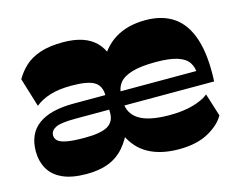

<svg xmlns="http://www.w3.org/2000/svg" viewBox="-85 -696 1044 837"><g transform="rotate(-15 437.0 -277.0)"><path d="M377.6 -144.3V-296Q377.6 -338.9 348.4 -357.2Q319.1 -375.6 244.9 -375.6Q187.4 -375.6 148.1 -363.2Q108.7 -350.9 81.4 -328.6L41.4 -459Q58.9 -489.7 85.3 -514.4Q111.7 -539 153.6 -553.5Q195.4 -568 258.1 -568Q357 -568 405.6 -519.3Q454.1 -470.6 454.1 -372.4V-337.6ZM211 13.7Q143.6 13.7 101.5 -6Q59.4 -25.7 40.3 -60.4Q21.1 -95 21.1 -137.9Q21.1 -218.3 75.1 -257.9Q129 -297.6 233.9 -297.6H389V-231.9H225.6Q158.1 -231.9 135 -219.9Q111.9 -208 111.9 -186.4Q111.9 -172.7 122.6 -162.4Q133.4 -152.1 161.8 -146.6Q190.1 -141 242.7 -141Q314.4 -141 345.7 -158.4Q377 -175.9 377.6 -215.1L432.3 -140Q411.3 -87.1 381.6 -53Q352 -18.9 310.4 -2.6Q268.9 13.7 211 13.7ZM627.7 13.7Q547 13.7 491.4 -16.4Q435.9 -46.4 407.2 -109.6Q378.6 -172.9 378.6 -271Q378.6 -365 407.2 -431.4Q435.9 -497.7 492.3 -532.9Q548.7 -568 630.7 -568Q706.3 -568 757.3 -532.9Q808.3 -497.9 832.4 -423.6Q856.6 -349.4 851.1 -232.3H441.9V-296.3H815.6L789 -279.1Q789 -311.7 774.5 -334.1Q760 -356.6 724.7 -368.2Q689.4 -379.9 625.9 -379.9Q558.7 -379.9 518.9 -367.8Q479 -355.7 461.8 -333.7Q444.6 -311.7 444.6 -280V-251Q444.6 -196.6 488.7 -168.6Q532.9 -140.6 626.9 -140.6Q688.3 -140.6 734.1 -153.9Q779.9 -167.3 802.4 -186.7L834.9 -83.6Q812.9 -43.9 760.1 -15.1Q707.4 13.7 627.7 13.7Z"/></g></svg>

Font: Savate ExtraLight
Style: Regular
Weight: 200
Designer: Max Esnée
Foundry: Plomb Type
Version: Version 2.000